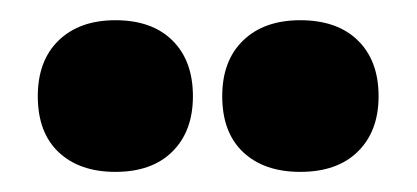

<svg xmlns="http://www.w3.org/2000/svg" viewBox="-20 -653 408 188"><path d="M93 -484.7Q57.9 -484.7 37.4 -504Q17 -523.3 17 -558.8Q17 -593.6 37.4 -613.4Q57.9 -633.2 93 -633.2Q128.8 -633.2 148.8 -613.4Q168.9 -593.6 168.9 -558.8Q168.9 -524.5 148.8 -504.6Q128.8 -484.7 93 -484.7ZM274 -484.7Q238.6 -484.7 218.1 -504Q197.6 -523.3 197.6 -558.8Q197.6 -593.6 218.1 -613.4Q238.6 -633.2 274 -633.2Q310.2 -633.2 330.4 -613.4Q350.7 -593.6 350.7 -558.8Q350.7 -524.5 330.4 -504.6Q310.2 -484.7 274 -484.7Z"/></svg>

Font: Fraunces 144pt S100 Black
Style: Regular
Weight: 900
Version: Version 1.000